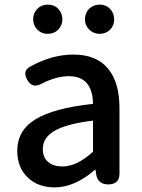

<svg xmlns="http://www.w3.org/2000/svg" viewBox="-20 -801 615 834"><path d="M217 13Q145 13 100 -30.5Q55 -74 55 -146Q55 -234 133.5 -282.5Q212 -331 384 -350Q382 -470 279 -470Q224 -470 160 -437Q120 -415 98 -455Q77 -493 110 -511Q205 -564 299 -564Q400 -564 450 -502Q499 -443 499 -331V-165V-47Q499 0 450 0Q406 0 398 -42L395 -63H392Q304 13 217 13ZM252 -78Q314 -78 384 -142V-209V-277Q266 -263 214 -231Q166 -202 166 -154Q166 -115 191 -96Q213 -78 252 -78ZM187 -654Q160 -654 142 -672.5Q124 -691 124 -717.5Q124 -744 142 -762.5Q160 -781 187 -781Q215 -781 233 -763Q251 -743 251 -717Q251 -691 233 -672.5Q215 -654 187 -654ZM413 -654Q386 -654 367.5 -672.5Q349 -691 349 -717Q349 -743 367 -763Q387 -781 413 -781Q440 -781 458 -762.5Q476 -744 476 -717Q476 -690 458 -672Q440 -654 413 -654Z"/></svg>

Font: GenSenRounded JP M
Style: Regular
Weight: 500
Version: Version 1.501;PS 1;hotconv 16.6.51;makeotf.lib2.5.65220